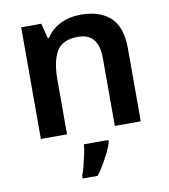

<svg xmlns="http://www.w3.org/2000/svg" viewBox="-85 -625 809 918"><g transform="rotate(-10 319.0 -165.5)"><path d="M78 0V-542H176L194 -469H200Q218 -497 244 -515.5Q270 -534 301.5 -543Q333 -552 369 -552Q461 -552 512 -505Q563 -458 563 -353V0H437V-327Q437 -389 412.5 -419.5Q388 -450 337 -450Q261 -450 233 -402Q205 -354 205 -264V0ZM395 71Q389 92 376.5 118Q364 144 348.5 170.5Q333 197 315 221H242V208Q249 190 256 163Q263 136 269 108.5Q275 81 276 61H395Z"/></g></svg>

Font: Noto Sans Symbols SemiBold
Style: Regular
Weight: 600
Version: Version 2.002